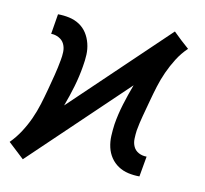

<svg xmlns="http://www.w3.org/2000/svg" viewBox="-66 -603 732 686"><g transform="rotate(10 300.0 -260.0)"><path d="M59 12 30 -15 2 -41Q23 -62 39.5 -87.5Q56 -113 68 -139.5Q80 -166 88.5 -193.5Q97 -221 104.5 -249Q112 -277 119 -304.5Q126 -332 131 -360Q134 -375 134.5 -390.5Q135 -406 129 -419Q123 -432 109.5 -439.5Q96 -447 81 -447L93 -520Q114 -520 134.5 -515.5Q155 -511 171.5 -500Q188 -489 198.5 -472.5Q209 -456 214 -436Q219 -416 218 -395Q217 -374 213 -352Q207 -315 196 -277.5Q185 -240 171 -203L515 -532L543 -505L572 -479Q550 -458 534 -432.5Q518 -407 506 -380.5Q494 -354 485.5 -326.5Q477 -299 469.5 -271Q462 -243 454.5 -215.5Q447 -188 442 -160Q440 -145 439.5 -129.5Q439 -114 445 -101Q451 -88 464 -81Q477 -74 493 -74L480 0Q459 0 439 -4.5Q419 -9 402.5 -20Q386 -31 375 -47.5Q364 -64 359.5 -84Q355 -104 356 -125Q357 -146 360 -168Q366 -205 377.5 -242.5Q389 -280 403 -317Z"/></g></svg>

Font: Iosevka SS04 Extended Oblique
Style: Regular
Weight: 400
Width: 7
Italic angle: -9°
Monospace: yes
Designer: Belleve Invis
Foundry: Belleve Invis
Version: Version 19.0.0; ttfautohint (v1.8.4)